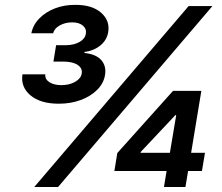

<svg xmlns="http://www.w3.org/2000/svg" viewBox="-20 -752 892 772"><path d="M216.3 -335Q142.6 -335 102.5 -368.7Q62.5 -402.3 70.3 -453.1H162.1Q160.2 -433.6 178.5 -421.6Q196.8 -409.7 226.6 -409.7Q258.8 -409.7 282 -422.9Q305.2 -436 308.6 -456.5Q312 -477.5 292.7 -490.7Q273.4 -503.9 236.3 -504.4H194.8L205.6 -570.3H246.6Q277.8 -570.8 299.8 -583.3Q321.8 -595.7 325.2 -616.2Q328.6 -635.7 313.5 -648.9Q298.3 -662.1 269.5 -662.1Q242.2 -662.1 220 -649.7Q197.8 -637.2 193.8 -618.2H106Q112.8 -651.9 137.9 -677.7Q163.1 -703.6 200.9 -718.3Q238.8 -732.9 282.7 -732.4Q350.1 -732.9 386.5 -700.9Q422.9 -668.9 415 -622.6Q409.7 -590.8 383.5 -569.3Q357.4 -547.9 319.8 -543L319.3 -539.1Q366.2 -534.2 387.2 -510.3Q408.2 -486.3 402.3 -450.7Q397 -417 370.8 -390.9Q344.7 -364.7 304.7 -349.9Q264.6 -335 216.3 -335ZM117.7 0 738.3 -727.5H834L213.4 0ZM439.9 -64.5 451.7 -136.7 675.8 -386.7H789.6L748.5 -137.7H804.2L792 -64.5H736.3L725.6 0H639.2L649.9 -64.5ZM663.1 -137.7 688.5 -289.1H685.1L545.4 -140.6V-137.7Z"/></svg>

Font: Inter Semi Bold
Style: Italic
Weight: 600
Italic angle: -9.39999°
Designer: Rasmus Andersson
Foundry: rsms
Version: Version 4.000;git-3c8e0fc